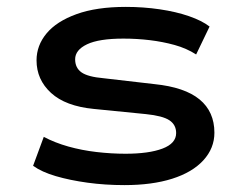

<svg xmlns="http://www.w3.org/2000/svg" viewBox="-20 -528 708 557"><path d="M341 9Q285 9 234 2Q183 -5 142 -17Q101 -29 76 -47L107 -131Q139 -114 178 -103Q217 -92 260 -87Q303 -82 344 -82Q412 -82 451.5 -97Q491 -112 491 -142Q491 -166 471.5 -179Q452 -192 403 -197L252 -212Q170 -220 128 -258.5Q86 -297 86 -353Q86 -396 115 -431Q144 -466 202 -487Q260 -508 345 -508Q396 -508 443.5 -501Q491 -494 528.5 -481Q566 -468 588 -451L549 -370Q521 -388 486.5 -397.5Q452 -407 414.5 -411.5Q377 -416 338 -416Q267 -416 232.5 -399.5Q198 -383 198 -356Q198 -331 216.5 -318Q235 -305 281 -301L428 -284Q516 -275 559 -239.5Q602 -204 602 -143Q602 -98 570 -63Q538 -28 479.5 -9.5Q421 9 341 9Z"/></svg>

Font: Nunito Sans 7pt Expanded SemiBold
Style: Regular
Weight: 600
Width: 7
Designer: Vernon Adams
Foundry: Vernon Adams
Version: Version 3.101;gftools[0.9.27]